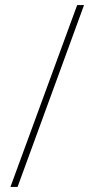

<svg xmlns="http://www.w3.org/2000/svg" viewBox="-20 -734 366 754"><path d="M310 -714 49 0H21L283 -714Z"/></svg>

Font: Noto Sans Bengali Condensed Thin
Style: Regular
Weight: 100
Width: 3
Designer: Joana Ranito - Universal Thirst; Jelle Bosma - Monotype Design Team
Foundry: Universal Thirst ehf.
Version: Version 3.000; ttfautohint (v1.8.4.7-5d5b)